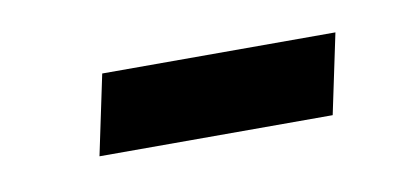

<svg xmlns="http://www.w3.org/2000/svg" viewBox="-27 -375 390 180"><g transform="rotate(-10 168.0 -285.0)"><path d="M58 -247 74 -323H296L280 -247Z"/></g></svg>

Font: Saira Semi Condensed
Style: Italic
Weight: 400
Width: 4
Italic angle: -12°
Designer: Hector Gatti with collaboration of the Omnibus-Type team
Foundry: Omnibus-Type
Version: Version 1.001; ttfautohint (v1.8)